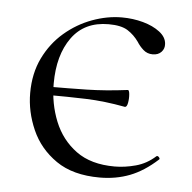

<svg xmlns="http://www.w3.org/2000/svg" viewBox="-39 -434 484 484"><g transform="rotate(5 203.5 -191.5)"><path d="M278 -171Q225 -181 178 -182.5Q131 -184 82 -184V-205Q131 -205 178.5 -206Q226 -207 281 -214Q285 -215 286 -204Q287 -193 285 -182Q283 -171 278 -171ZM230 12Q162 12 119.5 -17.5Q77 -47 57 -92.5Q37 -138 37 -185Q37 -235 56 -274Q75 -313 106.5 -340Q138 -367 176 -381Q214 -395 251 -395Q279 -395 304.5 -388Q330 -381 347 -368Q364 -355 365 -338Q366 -326 358 -317.5Q350 -309 336 -309Q322 -309 312 -318Q302 -327 296 -337Q284 -354 267.5 -364.5Q251 -375 219 -375Q158 -375 126 -330.5Q94 -286 94 -214Q94 -163 112 -118.5Q130 -74 167.5 -46.5Q205 -19 265 -19Q291 -19 318.5 -26.5Q346 -34 368 -54Q371 -56 374.5 -52Q378 -48 375 -46Q341 -15 306 -1.5Q271 12 230 12Z"/></g></svg>

Font: Cormorant Infant Light
Style: Regular
Weight: 300
Designer: Christian Thalmann (Catharsis Fonts)
Foundry: Catharsis Fonts
Version: Version 4.001